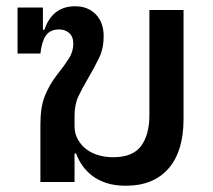

<svg xmlns="http://www.w3.org/2000/svg" viewBox="-20 -581 679 613"><path d="M382 12Q347 12 320.5 3.5Q294 -5 275 -19.5Q256 -34 243 -52.5Q230 -71 223 -91H218V0H109V-184Q109 -240 123.5 -275.5Q138 -311 162 -342Q185 -371 199.5 -393.5Q214 -416 214 -441Q214 -464 201 -475.5Q188 -487 169 -487Q140 -487 126.5 -467.5Q113 -448 109 -410H36V-557H117V-486H122Q133 -521 157.5 -541Q182 -561 220 -561Q261 -561 286 -535Q311 -509 311 -465Q311 -427 296.5 -396.5Q282 -366 259 -327Q243 -300 230.5 -274Q218 -248 218 -210V-179Q218 -154 229 -135Q240 -116 257 -103.5Q274 -91 296 -85Q318 -79 341 -79Q404 -79 430.5 -115Q457 -151 457 -213V-549H566V-201Q566 -98 518 -43Q470 12 382 12Z"/></svg>

Font: IBM Plex Sans Thai Medium
Style: Regular
Weight: 500
Designer: Mike Abbink, Paul van der Laan, Pieter van Rosmalen, Ben Mitchell, Mark Frömberg
Foundry: Bold Monday
Version: Version 1.1